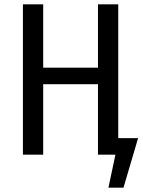

<svg xmlns="http://www.w3.org/2000/svg" viewBox="-20 -709 657 880"><path d="M613 -76 546 151H477L509 0H429V-323H178V0H85V-689H178V-399H429V-689H522V-76Z"/></svg>

Font: Fira Sans Condensed
Style: Regular
Weight: 400
Width: 3
Designer: bBox Type GmbH & Carrois Corporate GbR & Edenspiekermann AG
Foundry: bBox Type GmbH & Carrois Corporate GbR & Edenspiekermann AG
Version: Version 4.301